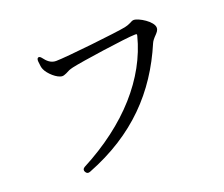

<svg xmlns="http://www.w3.org/2000/svg" viewBox="-116 -862 1231 1054"><g transform="rotate(-20 500.0 -335.5)"><path d="M217 5C223 16 232 19 244 14C529 -97 704 -282 810 -531C815 -543 826 -556 839 -569C847 -578 858 -588 858 -604C858 -641 781 -687 753 -687C745 -687 738 -683 727 -677C727 -678 724 -676 722 -675C715 -672 708 -669 694 -666C647 -656 335 -621 276 -621C245 -621 225 -642 210 -662C203 -671 197 -675 191 -673C185 -671 182 -664 183 -652C185 -629 187 -614 192 -604C204 -575 251 -531 281 -531C288 -531 295 -534 305 -538C313 -542 318 -545 327 -549C333 -551 341 -554 350 -556C406 -569 684 -609 730 -609C742 -609 745 -610 742 -598C684 -371 505 -167 225 -21C214 -15 211 -5 217 5Z"/></g></svg>

Font: 寒蝉锦书宋 Text
Style: Regular
Weight: 400
Designer: 寒蝉锦书宋{Warren} 思源宋体{Ryoko NISHIZUKA 西塚涼子 (kana & ideographs); Frank Grießhammer (Latin, Greek & Cyrillic); Wenlong ZHANG 
Foundry: Adobe & ChillType
Version: Version 2.000;Glyphs 3.1.1 (3135)